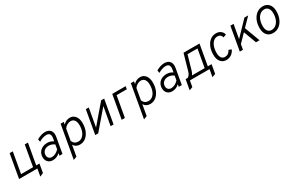

<svg xmlns="http://www.w3.org/2000/svg" viewBox="184 -1966 5491 3612"><g transform="rotate(-30 2929.0 -160.0)"><path d="M81.5 0 171.5 -511H239.5L160.5 -61.5H421L499.5 -511H568.5L489 -61.5H559.5L526.5 127L451 159.5L478.5 0Z M814 12Q747.5 12 708.5 -27.5Q669.5 -67 669.5 -134Q669.5 -190.5 695.8 -233.5Q722 -276.5 769.2 -300.8Q816.5 -325 878.5 -325Q951.5 -325 1008 -283.5L1018 -338Q1041.5 -462.5 936 -462.5Q901.5 -462.5 858.2 -448.5Q815 -434.5 774.5 -409.5L764.5 -467.5Q859 -523 942.5 -523Q1023.5 -523 1061.2 -474.2Q1099 -425.5 1084.5 -340L1024.5 0H958.5L967.5 -53Q902 12 814 12ZM826.5 -48.5Q865.5 -48.5 905.8 -68.8Q946 -89 981 -126.5L997.5 -223Q940 -265 877.5 -265Q814.5 -265 775.8 -230Q737 -195 737 -139.5Q737 -97.5 761.2 -73Q785.5 -48.5 826.5 -48.5Z M1152.5 203 1278.5 -511H1347L1337.5 -456Q1398 -523 1483 -523Q1556 -523 1599.8 -465.8Q1643.5 -408.5 1643.5 -313.5Q1643.5 -219.5 1612.2 -146Q1581 -72.5 1526.5 -30.2Q1472 12 1402 12Q1310 12 1267.5 -61.5L1226.5 174.5ZM1399.5 -52.5Q1451 -52.5 1490.2 -85Q1529.5 -117.5 1551.5 -174.5Q1573.5 -231.5 1573.5 -306.5Q1573.5 -379 1545 -419Q1516.5 -459 1464 -459Q1424 -459 1386.5 -437.8Q1349 -416.5 1323.5 -379L1280.5 -134.5Q1317.5 -52.5 1399.5 -52.5Z M1736 0 1826 -511H1890L1819.5 -114.5L2159 -511H2224.5L2134.5 0H2070L2141 -396.5L1800.5 0Z M2310 0 2400 -511H2691.5L2681 -449.5H2459.5L2380 0Z M2678.5 203 2804.5 -511H2873L2863.5 -456Q2924 -523 3009 -523Q3082 -523 3125.8 -465.8Q3169.5 -408.5 3169.5 -313.5Q3169.5 -219.5 3138.2 -146Q3107 -72.5 3052.5 -30.2Q2998 12 2928 12Q2836 12 2793.5 -61.5L2752.5 174.5ZM2925.5 -52.5Q2977 -52.5 3016.2 -85Q3055.5 -117.5 3077.5 -174.5Q3099.5 -231.5 3099.5 -306.5Q3099.5 -379 3071 -419Q3042.5 -459 2990 -459Q2950 -459 2912.5 -437.8Q2875 -416.5 2849.5 -379L2806.5 -134.5Q2843.5 -52.5 2925.5 -52.5Z M3406 12Q3339.5 12 3300.5 -27.5Q3261.5 -67 3261.5 -134Q3261.5 -190.5 3287.8 -233.5Q3314 -276.5 3361.2 -300.8Q3408.5 -325 3470.5 -325Q3543.5 -325 3600 -283.5L3610 -338Q3633.5 -462.5 3528 -462.5Q3493.5 -462.5 3450.2 -448.5Q3407 -434.5 3366.5 -409.5L3356.5 -467.5Q3451 -523 3534.5 -523Q3615.5 -523 3653.2 -474.2Q3691 -425.5 3676.5 -340L3616.5 0H3550.5L3559.5 -53Q3494 12 3406 12ZM3418.5 -48.5Q3457.5 -48.5 3497.8 -68.8Q3538 -89 3573 -126.5L3589.5 -223Q3532 -265 3469.5 -265Q3406.5 -265 3367.8 -230Q3329 -195 3329 -139.5Q3329 -97.5 3353.2 -73Q3377.5 -48.5 3418.5 -48.5Z M3695.5 159.5 3734.5 -61.5H3780.5Q3801.5 -73.5 3819.2 -97Q3837 -120.5 3847.5 -156.5L3948.5 -511H4295.5L4216.5 -61.5H4298.5L4264.5 131.5L4190.5 159.5L4218.5 0H3792L3769.5 131.5ZM3871.5 -61.5H4148L4216.5 -449.5H4000L3912.5 -144Q3904 -114 3893.5 -94Q3883 -74 3871.5 -61.5Z M4582.5 12Q4505 12 4459.8 -44Q4414.5 -100 4414.5 -196.5Q4414.5 -293 4445.5 -366.5Q4476.5 -440 4531.5 -481.5Q4586.5 -523 4659 -523Q4717.5 -523 4758.5 -492Q4799.5 -461 4810.5 -408.5L4745.5 -384.5Q4738 -420 4713.8 -439.5Q4689.5 -459 4652.5 -459Q4603.5 -459 4565.8 -425.8Q4528 -392.5 4506.5 -333.8Q4485 -275 4485 -198.5Q4485 -128.5 4511.5 -90.5Q4538 -52.5 4586.5 -52.5Q4668.5 -52.5 4708 -135.5L4766.5 -112.5Q4739 -52.5 4691.2 -20.2Q4643.5 12 4582.5 12Z M4876.5 0 4966.5 -511H5035L4982 -210.5L5271.5 -511H5353.5L5180.5 -333.5L5304.5 0H5227.5L5125 -276.5L4964.5 -112L4945 0Z M5597.5 12Q5513 12 5466 -43Q5419 -98 5419 -197.5Q5419 -292.5 5452 -366Q5485 -439.5 5542.8 -481.2Q5600.5 -523 5675.5 -523Q5757.5 -523 5805.2 -467.2Q5853 -411.5 5853 -315.5Q5853 -219.5 5820.2 -145.5Q5787.5 -71.5 5730 -29.8Q5672.5 12 5597.5 12ZM5600.5 -52.5Q5654 -52.5 5695.2 -85.5Q5736.5 -118.5 5760 -176.5Q5783.5 -234.5 5783.5 -309.5Q5783.5 -380 5753.5 -419.5Q5723.5 -459 5671 -459Q5617.5 -459 5576.5 -426Q5535.5 -393 5512 -334.8Q5488.5 -276.5 5488.5 -200.5Q5488.5 -130.5 5518 -91.5Q5547.5 -52.5 5600.5 -52.5Z"/></g></svg>

Font: Overpass Light
Style: Italic
Weight: 300
Italic angle: -10°
Designer: Delve Withrington, Dave Bailey, Thomas Jockin
Foundry: Delve Fonts LLC
Version: Version 4.000; ttfautohint (v1.8.3)